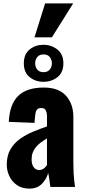

<svg xmlns="http://www.w3.org/2000/svg" viewBox="-20 -1106 500 1136"><path d="M154 10Q110 10 80 -11Q50 -32 35 -64.5Q20 -97 20 -131Q20 -185 41.5 -222Q63 -259 98 -284Q133 -309 175 -326.5Q217 -344 258 -358V-416Q258 -431 255 -442.5Q252 -454 245 -460.5Q238 -467 224 -467Q210 -467 202.5 -461Q195 -455 192 -444.5Q189 -434 188 -421L184 -379L32 -385Q37 -489 87.5 -538.5Q138 -588 239 -588Q327 -588 370.5 -539.5Q414 -491 414 -414V-144Q414 -108 415.5 -81Q417 -54 419.5 -34Q422 -14 424 0H278Q275 -23 271 -50Q267 -77 265 -82Q255 -46 227.5 -18Q200 10 154 10ZM212 -100Q222 -100 230.5 -104Q239 -108 246 -115Q253 -122 258 -129V-287Q238 -275 221 -262.5Q204 -250 192 -235Q180 -220 173.5 -202.5Q167 -185 167 -163Q167 -134 179 -117Q191 -100 212 -100ZM237 -622Q190 -622 155.5 -649.5Q121 -677 121 -731Q121 -786 155.5 -813.5Q190 -841 237 -841Q284 -841 319.5 -813Q355 -785 355 -731Q355 -677 320 -649.5Q285 -622 237 -622ZM237 -679Q262 -679 274.5 -694.5Q287 -710 287 -731Q287 -753 274.5 -768.5Q262 -784 237 -784Q213 -784 200.5 -768.5Q188 -753 188 -731Q188 -710 200.5 -694.5Q213 -679 237 -679ZM184 -885 247 -1086H413L287 -885Z"/></svg>

Font: Oswald
Style: Bold
Weight: 700
Designer: Vernon Adams
Foundry: Vernon Adams
Version: Version 4.103;gftools[0.9.33.dev8+g029e19f]